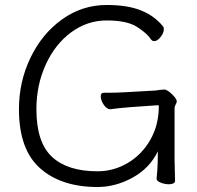

<svg xmlns="http://www.w3.org/2000/svg" viewBox="-20 -733 792 770"><path d="M613 -126Q580 -58 511.5 -20.5Q443 17 371 17Q226 17 141 -58Q56 -133 56 -295Q56 -405 102 -501Q148 -597 228.5 -655Q309 -713 408 -713Q492 -713 546 -691Q600 -669 633 -628Q637 -624 637 -616Q637 -601 624 -584.5Q611 -568 598 -568Q590 -568 584 -577Q571 -598 530.5 -624.5Q490 -651 408 -651Q330 -651 265.5 -603.5Q201 -556 163.5 -474Q126 -392 126 -295Q126 -162 188.5 -104Q251 -46 371 -46Q436 -46 492.5 -79.5Q549 -113 583 -172.5Q617 -232 617 -308Q617 -311 613 -311L499 -303Q450 -299 424 -295H422Q408 -295 396 -313Q384 -331 384 -347Q384 -361 396 -361H410Q446 -361 480 -363L604 -370Q610 -371 621 -372.5Q632 -374 639 -374Q650 -374 669.5 -355.5Q689 -337 689 -326Q689 -322 684.5 -314Q680 -306 680 -298V-97L682 -7Q682 -1 675 2.5Q668 6 658 6Q641 6 624.5 -0.5Q608 -7 608 -16V-17Q609 -25 611 -51.5Q613 -78 613 -126Z"/></svg>

Font: Iansui
Style: Regular
Weight: 400
Designer: But Ko / Fontworks Inc.
Foundry: zi-hi.com / Fontworks Inc.
Version: Version 1.002